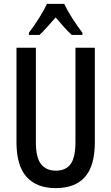

<svg xmlns="http://www.w3.org/2000/svg" viewBox="-20 -960 574 990"><path d="M469 -227Q469 -105 418 -47.5Q367 10 267 10Q169 10 117 -48Q65 -106 65 -226V-714H165V-226Q165 -148 191.5 -114Q218 -80 268 -80Q319 -80 344 -114Q369 -148 369 -227V-714H469ZM311 -940Q327 -906 353 -865.5Q379 -825 405 -791V-780H350Q330 -798 309.5 -821Q289 -844 267 -870Q244 -844 222.5 -820Q201 -796 184 -780H129V-791Q155 -825 181.5 -867Q208 -909 222 -940Z"/></svg>

Font: Noto Sans Georgian ExtraCondensed Medium
Style: Regular
Weight: 500
Width: 2
Designer: Monotype Design Team, Akaki Razmadze
Foundry: Google LLC
Version: Version 2.005; ttfautohint (v1.8.4.7-5d5b)